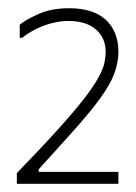

<svg xmlns="http://www.w3.org/2000/svg" viewBox="-20 -447 331 467"><path d="M268 -321Q268 -347 259.5 -367Q251 -387 235.5 -400.5Q220 -414 198 -420.5Q176 -427 149 -427Q106 -427 75 -413.5Q44 -400 28 -387V-355H34Q46 -365 64 -374.5Q82 -384 103.5 -390Q125 -396 147 -396Q189 -396 213 -375.5Q237 -355 237 -321Q237 -308 234 -294Q231 -280 220 -259.5Q209 -239 186 -209Q163 -179 123 -134.5Q83 -90 21 -26V0H268V-29H74V-35L149 -118Q196 -170 222 -205.5Q248 -241 258 -268Q268 -295 268 -321Z"/></svg>

Font: Phudu Light Light
Style: Regular
Weight: 300
Version: Version 1.005;gftools[0.9.23]